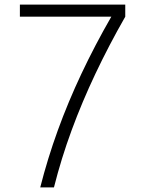

<svg xmlns="http://www.w3.org/2000/svg" viewBox="-20 -820 640 840"><path d="M156 0Q188 -126 233 -250Q278 -374 336.5 -498Q395 -622 467 -747H67V-800H528V-747Q456 -621 397.5 -497.5Q339 -374 293.5 -250.5Q248 -127 216 0Z"/></svg>

Font: Victor Mono Thin ExtraLight
Style: Regular
Weight: 250
Monospace: yes
Version: Version 1.561;gftools[0.9.30]